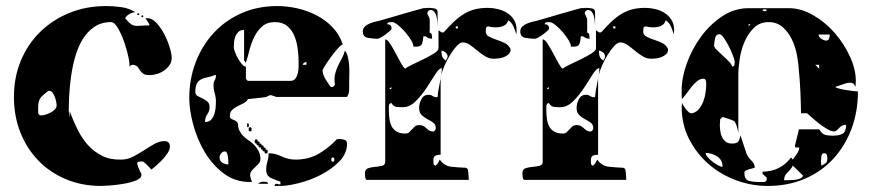

<svg xmlns="http://www.w3.org/2000/svg" viewBox="-20 -587 2882 634"><path d="M467 -527Q482 -527 496.5 -511.5Q511 -496 522 -475Q533 -454 540 -431.5Q547 -409 547 -396Q547 -383 540 -372.5Q533 -362 522.5 -354.5Q512 -347 499 -343Q486 -339 474 -339Q459 -339 453 -343.5Q447 -348 443 -354Q439 -360 435 -365.5Q431 -371 420 -373Q418 -374 413 -371.5Q408 -369 407 -367Q409 -375 404 -399Q399 -423 390 -448.5Q381 -474 369.5 -494Q358 -514 347 -514Q314 -514 291 -498Q268 -482 252.5 -456.5Q237 -431 228 -398.5Q219 -366 214.5 -333.5Q210 -301 208.5 -271Q207 -241 207 -220Q207 -218 208 -210Q209 -202 210 -200V-220Q221 -190 235.5 -160.5Q250 -131 270 -108.5Q290 -86 317 -72.5Q344 -59 380 -60Q401 -60 420 -70Q439 -80 456 -91Q473 -102 489.5 -111.5Q506 -121 523 -121Q541 -121 541 -103Q541 -93 533.5 -81.5Q526 -70 515.5 -59Q505 -48 495 -39.5Q485 -31 480 -27Q479 -28 475.5 -32Q472 -36 467.5 -40.5Q463 -45 459 -48.5Q455 -52 453 -53L447 -54Q444 -54 438.5 -53Q433 -52 433 -47Q433 -46 435.5 -38Q438 -30 440 -27Q440 -26 443 -20Q446 -14 447 -13V-10Q447 2 429 9Q411 16 387.5 20Q364 24 342.5 25.5Q321 27 314 27Q250 27 197 4.5Q144 -18 106 -57.5Q68 -97 47 -150.5Q26 -204 26 -267Q26 -332 49 -387Q72 -442 113 -482Q154 -522 209.5 -544.5Q265 -567 330 -567Q355 -567 380 -563.5Q405 -560 427 -547Q404 -544 393 -527Q404 -514 411 -508.5Q418 -503 426 -502Q434 -501 444.5 -502Q455 -503 472 -503Q473 -504 473 -505V-507Q472 -509 467 -517Q462 -525 460 -527ZM440 -540Q439 -537 436.5 -537Q434 -537 433 -540Q433 -543 437 -543Q441 -543 440 -540ZM453 -533Q453 -530 450 -530Q447 -530 447 -533Q446 -536 450 -536Q454 -536 453 -533ZM140 -287Q118 -271 112 -261Q106 -251 106 -232Q106 -226 106 -216Q106 -206 116 -206Q122 -206 130.5 -208.5Q139 -211 147.5 -215.5Q156 -220 161.5 -226Q167 -232 167 -239Q167 -243 165.5 -251Q164 -259 161 -267Q158 -275 153.5 -281Q149 -287 143 -287Z M1079 -300Q1082 -301 1086 -307Q1083 -326 1086 -340Q1089 -354 1094.5 -366Q1100 -378 1107 -390.5Q1114 -403 1119 -420Q1126 -411 1129 -397.5Q1132 -384 1133 -370Q1134 -356 1133.5 -342Q1133 -328 1133 -318Q1133 -315 1133 -309Q1133 -303 1133 -297Q1133 -291 1132.5 -286Q1132 -281 1132 -280L1126 -267H892Q890 -268 882.5 -270.5Q875 -273 872 -273Q871 -273 865.5 -270Q860 -267 859 -267Q856 -266 847.5 -265Q839 -264 829 -263Q819 -262 810.5 -261Q802 -260 799 -260Q794 -251 784 -246Q774 -241 764 -236Q754 -231 746.5 -224Q739 -217 739 -203Q739 -196 747 -193Q755 -190 759 -187Q766 -182 766 -176Q766 -170 768 -162.5Q770 -155 777.5 -144.5Q785 -134 806 -120Q819 -111 829.5 -95.5Q840 -80 840 -63Q840 -53 834.5 -47Q829 -41 823 -35.5Q817 -30 811.5 -23.5Q806 -17 806 -7Q806 -4 808.5 3.5Q811 11 812 13Q810 14 806 14Q756 14 718.5 -14.5Q681 -43 656 -85Q631 -127 618 -175.5Q605 -224 605 -263Q605 -326 626 -381Q647 -436 685 -477.5Q723 -519 776.5 -543Q830 -567 896 -567Q928 -567 961.5 -559.5Q995 -552 1025 -536.5Q1055 -521 1078 -497Q1101 -473 1112 -440Q1106 -439 1095 -426.5Q1084 -414 1073 -399Q1062 -384 1053.5 -370.5Q1045 -357 1045 -354Q1045 -348 1048 -340Q1051 -332 1055.5 -324.5Q1060 -317 1064.5 -310.5Q1069 -304 1072 -300ZM939 -320Q950 -320 955.5 -327.5Q961 -335 963.5 -345.5Q966 -356 966 -367Q966 -378 966 -384Q966 -403 963 -426Q960 -449 952 -468.5Q944 -488 928.5 -501Q913 -514 888 -514Q862 -514 846 -500Q830 -486 820 -466Q810 -446 804 -422.5Q798 -399 792 -380L786 -387V-488Q774 -488 767.5 -482Q761 -476 757.5 -467.5Q754 -459 753 -449Q752 -439 752 -431Q752 -426 756 -415Q760 -404 766 -393.5Q772 -383 779 -375Q786 -367 792 -367V-327Q793 -325 795.5 -322.5Q798 -320 799 -320ZM992 -382Q983 -382 979 -373H992ZM693 -250Q693 -266 689 -279Q685 -292 685 -307Q685 -315 689 -322Q693 -329 693 -337Q693 -339 692 -340Q678 -334 666 -332Q654 -330 645 -325.5Q636 -321 630.5 -312Q625 -303 625 -283Q625 -274 632.5 -270Q640 -266 648.5 -262Q657 -258 664.5 -252Q672 -246 672 -233Q672 -220 664.5 -209.5Q657 -199 657 -184Q670 -184 677 -191.5Q684 -199 687.5 -209.5Q691 -220 692 -231Q693 -242 693 -250ZM799 -167Q796 -165 796 -173.5Q796 -182 799 -180Q802 -178 802 -173Q802 -168 799 -167ZM806 -153Q801 -153 801 -160Q801 -167 806 -167Q811 -167 811 -160Q811 -153 806 -153ZM906 13Q890 8 874.5 0.5Q859 -7 859 -26Q859 -40 863 -53.5Q867 -67 867 -81Q888 -81 910 -70.5Q932 -60 956 -60Q998 -60 1031 -78.5Q1064 -97 1092 -127Q1095 -128 1102 -128Q1108 -128 1117 -125.5Q1126 -123 1126 -113Q1126 -80 1100.5 -54Q1075 -28 1040 -10Q1005 8 967.5 17.5Q930 27 906 27H886Q889 18 894.5 20Q900 22 906 22ZM852 -100Q859 -100 857 -93H859Q864 -93 864 -86.5Q864 -80 859 -80Q852 -80 854 -87H852Q847 -87 847 -93H846Q841 -93 841 -100H839Q832 -100 834 -107H832Q827 -107 827 -113H826Q821 -113 821 -120Q821 -127 826 -127Q831 -127 831 -120H832Q839 -120 837 -113H839Q844 -113 844 -107H846Q851 -107 851 -100ZM734 -44Q734 -46 734 -53Q734 -60 733 -67.5Q732 -75 729.5 -81Q727 -87 723 -87Q715 -87 710 -80.5Q705 -74 705 -67Q705 -55 714.5 -49.5Q724 -44 734 -44ZM1079 -53Q1084 -53 1084 -60Q1084 -67 1079 -67Q1074 -67 1074 -60Q1074 -53 1079 -53ZM832 20Q838 15 842 14Q846 13 853 13Q857 13 860.5 14Q864 15 866 20Z M1345 -433Q1346 -440 1338 -453.5Q1330 -467 1318.5 -480.5Q1307 -494 1294.5 -504Q1282 -514 1275 -514Q1271 -514 1265.5 -513.5Q1260 -513 1258 -507Q1273 -507 1273 -493Q1273 -490 1267 -484.5Q1261 -479 1253.5 -473.5Q1246 -468 1238 -463.5Q1230 -459 1227 -459Q1212 -459 1195 -462Q1178 -465 1178 -483Q1178 -493 1185 -499.5Q1192 -506 1202 -510Q1212 -514 1222 -516Q1232 -518 1238 -520Q1246 -522 1266 -528Q1286 -534 1308.5 -540.5Q1331 -547 1350.5 -552.5Q1370 -558 1378 -560L1395 -561Q1401 -561 1413 -559.5Q1425 -558 1425 -547V-501Q1425 -507 1424 -516.5Q1423 -526 1421 -534Q1419 -542 1414 -548Q1409 -554 1402 -554Q1399 -554 1398 -553Q1393 -551 1392 -547Q1391 -546 1391 -543Q1391 -541 1392 -540Q1392 -539 1395 -533.5Q1398 -528 1398 -527Q1399 -525 1399 -518Q1399 -511 1399 -503.5Q1399 -496 1399 -489Q1399 -482 1398 -480Q1405 -478 1406 -471Q1407 -464 1407 -459L1398 -460Q1397 -460 1391.5 -463Q1386 -466 1385 -467H1378Q1377 -452 1373.5 -442.5Q1370 -433 1355 -433ZM1445 -480Q1462 -499 1477.5 -514Q1493 -529 1509.5 -539.5Q1526 -550 1545.5 -555.5Q1565 -561 1591 -561Q1607 -561 1624 -557Q1641 -553 1655 -544Q1669 -535 1677.5 -521Q1686 -507 1686 -487L1685 -473Q1682 -484 1676 -498.5Q1670 -513 1658 -520Q1655 -509 1647 -504Q1639 -499 1629 -497.5Q1619 -496 1609 -497Q1599 -498 1592 -500Q1585 -498 1584.5 -493Q1584 -488 1584 -483Q1584 -472 1594 -466.5Q1604 -461 1617.5 -456.5Q1631 -452 1644.5 -446Q1658 -440 1665 -427Q1666 -426 1666 -423Q1666 -414 1659.5 -408Q1653 -402 1644 -398.5Q1635 -395 1626 -394Q1617 -393 1611 -393Q1595 -393 1581.5 -401.5Q1568 -410 1556 -420Q1544 -430 1532 -438.5Q1520 -447 1508 -447Q1499 -447 1488 -435Q1477 -423 1466.5 -406Q1456 -389 1448 -370.5Q1440 -352 1437 -339Q1438 -345 1438.5 -351Q1439 -357 1439 -362Q1430 -362 1417.5 -342Q1405 -322 1389 -297.5Q1373 -273 1353 -253Q1333 -233 1310 -233Q1299 -233 1289.5 -234Q1280 -235 1272 -247Q1264 -245 1264 -235.5Q1264 -226 1264 -223Q1264 -208 1266 -194Q1268 -180 1273.5 -169.5Q1279 -159 1290 -152.5Q1301 -146 1319 -146Q1327 -146 1331.5 -150.5Q1336 -155 1340.5 -160Q1345 -165 1350 -169.5Q1355 -174 1364 -174Q1378 -174 1388 -163.5Q1398 -153 1408 -153H1412Q1417 -156 1418 -160Q1419 -161 1419 -163Q1419 -176 1410.5 -182Q1402 -188 1391.5 -193.5Q1381 -199 1372.5 -207Q1364 -215 1364 -231Q1364 -245 1371.5 -259.5Q1379 -274 1395 -274Q1403 -274 1408.5 -270Q1414 -266 1422 -266Q1424 -266 1425 -267Q1426 -281 1429 -296.5Q1432 -312 1435 -328V-76Q1423 -76 1417 -72.5Q1411 -69 1411 -57Q1411 -52 1411.5 -47Q1412 -42 1418 -40Q1423 -43 1426.5 -49Q1430 -55 1432 -60Q1447 -39 1470 -36.5Q1493 -34 1518 -33Q1520 -33 1522.5 -30.5Q1525 -28 1525 -27Q1526 -23 1527 -10Q1528 3 1528 7H1192Q1187 7 1186 -1.5Q1185 -10 1185 -14Q1185 -28 1195.5 -31.5Q1206 -35 1218.5 -36Q1231 -37 1241.5 -39.5Q1252 -42 1252 -53V-457Q1259 -457 1268 -443Q1277 -429 1286 -412Q1295 -395 1303.5 -379.5Q1312 -364 1318 -360Q1323 -365 1341 -373.5Q1359 -382 1378.5 -391.5Q1398 -401 1413 -410.5Q1428 -420 1428 -427V-487L1438 -480ZM1492 -500H1485V-493H1492ZM1438 -413Q1438 -396 1452 -387Q1453 -388 1455.5 -393Q1458 -398 1458 -400Q1458 -408 1451.5 -413.5Q1445 -419 1438 -420ZM1437 -339Q1437 -337 1436 -336ZM1436 -336Q1436 -330 1435 -328ZM1272 -300 1265 -293H1272Z M1865 -433Q1866 -440 1858 -453.5Q1850 -467 1838.5 -480.5Q1827 -494 1814.5 -504Q1802 -514 1795 -514Q1791 -514 1785.5 -513.5Q1780 -513 1778 -507Q1793 -507 1793 -493Q1793 -490 1787 -484.5Q1781 -479 1773.5 -473.5Q1766 -468 1758 -463.5Q1750 -459 1747 -459Q1732 -459 1715 -462Q1698 -465 1698 -483Q1698 -493 1705 -499.5Q1712 -506 1722 -510Q1732 -514 1742 -516Q1752 -518 1758 -520Q1766 -522 1786 -528Q1806 -534 1828.5 -540.5Q1851 -547 1870.5 -552.5Q1890 -558 1898 -560L1915 -561Q1921 -561 1933 -559.5Q1945 -558 1945 -547V-501Q1945 -507 1944 -516.5Q1943 -526 1941 -534Q1939 -542 1934 -548Q1929 -554 1922 -554Q1919 -554 1918 -553Q1913 -551 1912 -547Q1911 -546 1911 -543Q1911 -541 1912 -540Q1912 -539 1915 -533.5Q1918 -528 1918 -527Q1919 -525 1919 -518Q1919 -511 1919 -503.5Q1919 -496 1919 -489Q1919 -482 1918 -480Q1925 -478 1926 -471Q1927 -464 1927 -459L1918 -460Q1917 -460 1911.5 -463Q1906 -466 1905 -467H1898Q1897 -452 1893.5 -442.5Q1890 -433 1875 -433ZM1965 -480Q1982 -499 1997.5 -514Q2013 -529 2029.5 -539.5Q2046 -550 2065.5 -555.5Q2085 -561 2111 -561Q2127 -561 2144 -557Q2161 -553 2175 -544Q2189 -535 2197.5 -521Q2206 -507 2206 -487L2205 -473Q2202 -484 2196 -498.5Q2190 -513 2178 -520Q2175 -509 2167 -504Q2159 -499 2149 -497.5Q2139 -496 2129 -497Q2119 -498 2112 -500Q2105 -498 2104.5 -493Q2104 -488 2104 -483Q2104 -472 2114 -466.5Q2124 -461 2137.5 -456.5Q2151 -452 2164.5 -446Q2178 -440 2185 -427Q2186 -426 2186 -423Q2186 -414 2179.5 -408Q2173 -402 2164 -398.5Q2155 -395 2146 -394Q2137 -393 2131 -393Q2115 -393 2101.5 -401.5Q2088 -410 2076 -420Q2064 -430 2052 -438.5Q2040 -447 2028 -447Q2019 -447 2008 -435Q1997 -423 1986.5 -406Q1976 -389 1968 -370.5Q1960 -352 1957 -339Q1958 -345 1958.5 -351Q1959 -357 1959 -362Q1950 -362 1937.5 -342Q1925 -322 1909 -297.5Q1893 -273 1873 -253Q1853 -233 1830 -233Q1819 -233 1809.5 -234Q1800 -235 1792 -247Q1784 -245 1784 -235.5Q1784 -226 1784 -223Q1784 -208 1786 -194Q1788 -180 1793.5 -169.5Q1799 -159 1810 -152.5Q1821 -146 1839 -146Q1847 -146 1851.5 -150.5Q1856 -155 1860.5 -160Q1865 -165 1870 -169.5Q1875 -174 1884 -174Q1898 -174 1908 -163.5Q1918 -153 1928 -153H1932Q1937 -156 1938 -160Q1939 -161 1939 -163Q1939 -176 1930.5 -182Q1922 -188 1911.5 -193.5Q1901 -199 1892.5 -207Q1884 -215 1884 -231Q1884 -245 1891.5 -259.5Q1899 -274 1915 -274Q1923 -274 1928.5 -270Q1934 -266 1942 -266Q1944 -266 1945 -267Q1946 -281 1949 -296.5Q1952 -312 1955 -328V-76Q1943 -76 1937 -72.5Q1931 -69 1931 -57Q1931 -52 1931.5 -47Q1932 -42 1938 -40Q1943 -43 1946.5 -49Q1950 -55 1952 -60Q1967 -39 1990 -36.5Q2013 -34 2038 -33Q2040 -33 2042.5 -30.5Q2045 -28 2045 -27Q2046 -23 2047 -10Q2048 3 2048 7H1712Q1707 7 1706 -1.5Q1705 -10 1705 -14Q1705 -28 1715.5 -31.5Q1726 -35 1738.5 -36Q1751 -37 1761.5 -39.5Q1772 -42 1772 -53V-457Q1779 -457 1788 -443Q1797 -429 1806 -412Q1815 -395 1823.5 -379.5Q1832 -364 1838 -360Q1843 -365 1861 -373.5Q1879 -382 1898.5 -391.5Q1918 -401 1933 -410.5Q1948 -420 1948 -427V-487L1958 -480ZM2012 -500H2005V-493H2012ZM1958 -413Q1958 -396 1972 -387Q1973 -388 1975.5 -393Q1978 -398 1978 -400Q1978 -408 1971.5 -413.5Q1965 -419 1958 -420ZM1957 -339Q1957 -337 1956 -336ZM1956 -336Q1956 -330 1955 -328ZM1792 -300 1785 -293H1792Z M2585 -560Q2625 -560 2665 -537Q2705 -514 2736 -478.5Q2767 -443 2786.5 -400.5Q2806 -358 2806 -320L2805 -300Q2801 -309 2797 -311.5Q2793 -314 2786 -314Q2784 -314 2781.5 -313.5Q2779 -313 2778 -313Q2776 -313 2770.5 -311Q2765 -309 2758.5 -307Q2752 -305 2746.5 -303Q2741 -301 2738 -300Q2739 -298 2749 -295Q2759 -292 2771.5 -290Q2784 -288 2796 -286.5Q2808 -285 2813 -285Q2813 -218 2791.5 -161Q2770 -104 2731 -62Q2692 -20 2637 3.5Q2582 27 2515 27Q2461 27 2410 8Q2359 -11 2319.5 -45.5Q2280 -80 2255.5 -128Q2231 -176 2231 -233L2232 -247Q2233 -245 2236.5 -239Q2240 -233 2244.5 -227Q2249 -221 2254.5 -216.5Q2260 -212 2265 -213Q2279 -216 2288 -227Q2297 -238 2302.5 -252.5Q2308 -267 2310 -282.5Q2312 -298 2312 -310Q2312 -316 2310.5 -321.5Q2309 -327 2302 -327Q2292 -327 2282 -319Q2272 -311 2263 -299.5Q2254 -288 2246 -277Q2238 -266 2232 -260Q2231 -263 2231 -275Q2231 -287 2231 -290Q2231 -331 2248 -378Q2265 -425 2294.5 -465.5Q2324 -506 2364.5 -533Q2405 -560 2452 -560ZM2512 -553Q2513 -556 2505 -556Q2497 -556 2498 -553Q2500 -550 2505 -550Q2510 -550 2512 -553ZM2685 -160Q2695 -144 2705 -141.5Q2715 -139 2730 -139Q2751 -139 2762.5 -145.5Q2774 -152 2774 -175Q2760 -175 2750.5 -164Q2741 -153 2735 -153Q2725 -153 2712 -160.5Q2699 -168 2686 -178Q2673 -188 2662 -198Q2651 -208 2645 -213H2625Q2625 -221 2624.5 -241Q2624 -261 2623 -283.5Q2622 -306 2620.5 -325.5Q2619 -345 2618 -353Q2617 -375 2612 -403Q2607 -431 2595.5 -455.5Q2584 -480 2565 -497Q2546 -514 2518 -514Q2489 -514 2469.5 -495Q2450 -476 2438.5 -449Q2427 -422 2422.5 -392Q2418 -362 2418 -340V-147Q2418 -150 2415.5 -160Q2413 -170 2412 -173Q2411 -176 2408.5 -181Q2406 -186 2405 -187Q2401 -189 2394.5 -191.5Q2388 -194 2381.5 -196Q2375 -198 2370.5 -199.5Q2366 -201 2365 -200L2358 -193L2357 -174Q2357 -165 2358.5 -154Q2360 -143 2364.5 -134Q2369 -125 2376.5 -119Q2384 -113 2397 -113Q2412 -113 2417 -118.5Q2422 -124 2425 -140L2445 -80Q2449 -69 2460.5 -57.5Q2472 -46 2472 -36V-33Q2470 -32 2464.5 -31Q2459 -30 2453 -28Q2447 -26 2442.5 -23.5Q2438 -21 2438 -17Q2438 6 2452.5 10Q2467 14 2486 14Q2491 14 2501.5 14Q2512 14 2512 3V0L2498 -13V-20Q2558 -21 2592 -67L2598 -60Q2603 -67 2611 -78.5Q2619 -90 2619 -100H2606L2605 -107Q2607 -113 2609 -122Q2611 -131 2613 -139Q2616 -149 2618 -160ZM2452 -507V-500L2458 -507ZM2406 -383Q2406 -388 2400.5 -403Q2395 -418 2387 -433.5Q2379 -449 2370.5 -461.5Q2362 -474 2355 -474Q2344 -474 2341 -459.5Q2338 -445 2338 -436Q2338 -431 2346 -423Q2354 -415 2364.5 -405.5Q2375 -396 2385 -386Q2395 -376 2398 -367Q2405 -368 2405.5 -373.5Q2406 -379 2406 -383ZM2683 -473Q2683 -465 2692 -459Q2701 -453 2708 -453Q2716 -453 2718 -460.5Q2720 -468 2720 -473ZM2685 -373H2672L2685 -360ZM2366 -36Q2366 -59 2348 -70.5Q2330 -82 2310 -82Q2310 -76 2317 -68Q2324 -60 2333 -53Q2342 -46 2351.5 -41Q2361 -36 2366 -36ZM2712 -63Q2712 -69 2710.5 -75Q2709 -81 2701 -81Q2693 -81 2692 -69.5Q2691 -58 2691 -53L2692 -40Q2702 -44 2707 -48.5Q2712 -53 2712 -63ZM2598 -40Q2592 -28 2580.5 -17.5Q2569 -7 2569 8Q2575 8 2584 8Q2593 8 2603 7Q2613 6 2621 3Q2629 0 2632 -7Z"/></svg>

Font: Genkaimincho
Style: Regular
Weight: 800
Designer: Dr. Ken Lunde (project architect, glyph set definition & overall production); Masataka HATTORI \u670D \u90E8 \u6B63 \u8C
Foundry: Adobe Systems Incorporated
Version: Version 1.00